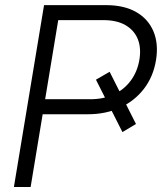

<svg xmlns="http://www.w3.org/2000/svg" viewBox="-20 -748 648 768"><path d="M418.5 -460.9 523.9 -252 469.7 -219.7 363.8 -429.2ZM35.6 0 156.2 -727.5H403.8Q476.1 -727.5 524.4 -700Q572.8 -672.4 593.8 -622.6Q614.7 -572.8 604 -507.3Q593.3 -441.9 556.2 -393.3Q519 -344.7 461.4 -317.9Q403.8 -291 331.5 -291H121.6L131.3 -351.1H341.3Q394.5 -351.1 435.8 -370.6Q477.1 -390.1 503.4 -426Q529.8 -461.9 537.6 -509.3Q545.4 -557.1 530.8 -592.5Q516.1 -627.9 481.4 -647.7Q446.8 -667.5 393.6 -667.5H212.9L102.5 0Z"/></svg>

Font: Inter 28pt Light
Style: Italic
Weight: 300
Italic angle: -9.3988°
Designer: Rasmus Andersson
Foundry: rsms
Version: Version 4.001;git-66647c0bb